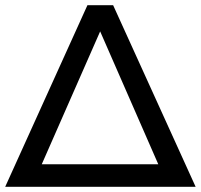

<svg xmlns="http://www.w3.org/2000/svg" viewBox="-21 -720 774 740"><path d="M415 -700H316L-1 0H733ZM140 -87 365 -599 589 -87Z"/></svg>

Font: Chess Sans Medium
Style: Regular
Weight: 500
Designer: Wolf Bōese
Foundry: Wolf Bōese
Version: Version 7.223;Glyphs 3.3 (3306)